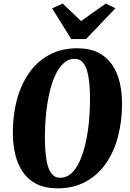

<svg xmlns="http://www.w3.org/2000/svg" viewBox="-20 -1016 708 1046"><path d="M294 10Q227 10 180.8 -13Q134.5 -36 105.5 -77.5Q76.5 -119 63.2 -174.5Q50 -230 50 -294.5Q50 -390 72.2 -473Q94.5 -556 138.8 -619Q183 -682 248.8 -717.5Q314.5 -753 401 -753Q467.5 -753 514 -730Q560.5 -707 589.5 -665.5Q618.5 -624 631.8 -568.5Q645 -513 645 -448.5Q644.5 -353 622.2 -269.8Q600 -186.5 555.8 -123.8Q511.5 -61 445.8 -25.5Q380 10 294 10ZM307 -47.5Q342.5 -47.5 369.5 -72.5Q396.5 -97.5 415.5 -140.8Q434.5 -184 446.8 -238.8Q459 -293.5 464.8 -354Q470.5 -414.5 470.5 -473Q470.5 -515.5 467.2 -555.2Q464 -595 455.5 -626.5Q447 -658 430.5 -676.8Q414 -695.5 387.5 -695.5Q352.5 -695.5 325.5 -670.5Q298.5 -645.5 279.2 -602.2Q260 -559 248 -504.2Q236 -449.5 230.2 -389.2Q224.5 -329 224.5 -270.5Q224.5 -227.5 227.8 -187.8Q231 -148 239.5 -116.2Q248 -84.5 264.5 -66Q281 -47.5 307 -47.5ZM368 -803 264 -970.5 321.5 -996.5Q347 -973 372 -949Q397 -925 421.5 -901Q455.5 -925.5 489 -949.2Q522.5 -973 556.5 -996.5L609 -971L448.5 -803Z"/></svg>

Font: Merriweather 24pt SemiCondensed Black
Style: Italic
Weight: 900
Width: 4
Italic angle: -7.8°
Designer: Eben Sorkin
Foundry: Eben Sorkin
Version: Version 2.101